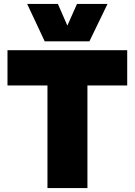

<svg xmlns="http://www.w3.org/2000/svg" viewBox="-20 -955 684 975"><path d="M626 -521H424V0H221V-521H18V-700H626ZM526 -935 434 -745H207L118 -935H274L322 -825L371 -935Z"/></svg>

Font: Georama ExtraBold
Style: Regular
Weight: 800
Designer: Jean-Baptiste Levee
Foundry: Production Type
Version: Version 1.001